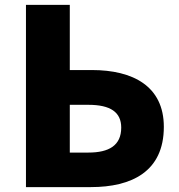

<svg xmlns="http://www.w3.org/2000/svg" viewBox="-20 -764 730 784"><path d="M86 0H351C517 0 649 -63 649 -246C649 -412 523 -478 355 -478H265V-744H86ZM265 -141V-336H341C431 -336 475 -306 475 -243C475 -170 425 -141 341 -141Z"/></svg>

Font: Noto Sans CJK JP Black
Style: Regular
Weight: 900
Designer: Ryoko NISHIZUKA (kana & ideographs); Paul D. Hunt (Latin, Greek & Cyrillic); Wenlong ZHANG (bopomofo); Sandoll Communica
Foundry: Adobe Systems Incorporated
Version: Version 1.004;PS 1.004;hotconv 1.0.82;makeotf.lib2.5.63406